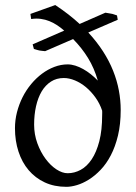

<svg xmlns="http://www.w3.org/2000/svg" viewBox="-20 -723 538 758"><path d="M383.3 -286.1Q374 -314 357.2 -337.6Q340.3 -361.3 319.6 -378.7Q298.8 -396 275.9 -405.5Q252.9 -415 231.9 -415Q203.1 -415 181.2 -400.9Q159.2 -386.7 144.5 -362.1Q129.9 -337.4 122.3 -303.7Q114.7 -270 114.7 -231Q114.7 -192.4 127.4 -157.5Q140.1 -122.6 159.7 -96.2Q179.2 -69.8 202.6 -54.4Q226.1 -39.1 247.1 -39.1Q273.9 -39.1 298.6 -52.5Q323.2 -65.9 342 -94Q360.8 -122.1 372.1 -165.5Q383.3 -209 383.3 -269Q383.3 -273.4 383.5 -277.8Q383.8 -282.2 383.3 -286.1ZM456.5 -289.1Q456.5 -232.4 445.8 -188Q435.1 -143.6 417.5 -109.9Q399.9 -76.2 377.2 -52.5Q354.5 -28.8 330.6 -13.9Q306.6 1 283.7 7.8Q260.7 14.6 242.2 14.6Q194.3 14.6 156.7 -2.9Q119.1 -20.5 93 -51.3Q66.9 -82 53 -124.5Q39.1 -167 39.1 -216.8Q39.1 -249 47.1 -280.3Q55.2 -311.5 69.3 -339.6Q83.5 -367.7 103.3 -391.4Q123 -415 146 -432.1Q168.9 -449.2 194.8 -459Q220.7 -468.8 247.1 -468.8Q261.7 -468.8 277.3 -463.9Q293 -459 308.6 -450.2Q324.2 -441.4 338.9 -429.7Q353.5 -418 366.2 -404.8Q352.1 -454.1 327.6 -493.9Q303.2 -533.7 268.6 -568.8L158.2 -521Q148.9 -522 144 -522.5Q139.2 -522.9 135.3 -523.7Q131.3 -524.4 126.7 -525.9Q122.1 -527.3 113.8 -529.8L108.9 -547.9L233.4 -602.1Q220.2 -613.8 205.8 -623.3Q191.4 -632.8 175.3 -639.4Q159.2 -646 141.4 -648.4Q123.5 -650.9 103 -647.9L100.1 -668L198.2 -703.1Q253.4 -666.5 294.4 -628.4L396 -672.9Q407.7 -670.9 413.8 -669.9Q419.9 -668.9 424.1 -668Q428.2 -667 431.9 -665.5Q435.5 -664.1 441.9 -662.1L444.8 -645L328.6 -594.7Q362.3 -558.1 386.7 -520.3Q411.1 -482.4 426.5 -443.8Q441.9 -405.3 449.2 -366.2Q456.5 -327.1 456.5 -289.1Z"/></svg>

Font: Gentium Plus Am
Style: Regular
Weight: 400
Designer: J. Victor Gaultney, Annie Olsen, Iska Routamaa, Becca Hirsbrunner
Foundry: SIL International
Version: Version 5.000